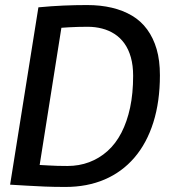

<svg xmlns="http://www.w3.org/2000/svg" viewBox="-20 -730 677 760"><path d="M239 10Q194 10 157.5 8.5Q121 7 88 5Q55 3 20 1L132 -701Q185 -706 231.5 -708Q278 -710 325 -710Q378 -710 422.5 -699.5Q467 -689 502.5 -668Q538 -647 562.5 -613.5Q587 -580 600 -535.5Q613 -491 613 -432Q613 -328 587 -245.5Q561 -163 512 -106Q463 -49 394 -19.5Q325 10 239 10ZM247 -73Q293 -73 333 -88Q373 -103 405.5 -132Q438 -161 460.5 -204.5Q483 -248 495 -304Q507 -360 507 -430Q507 -471 498 -503Q489 -535 472.5 -558Q456 -581 433.5 -595.5Q411 -610 384 -617Q357 -624 327 -624Q308 -624 289 -623.5Q270 -623 253 -622Q236 -621 223 -620L137 -77Q157 -76 173.5 -75Q190 -74 207.5 -73.5Q225 -73 247 -73Z"/></svg>

Font: Georama ExtraCondensed Thin Medium
Style: Italic
Weight: 500
Italic angle: -9°
Version: Version 1.001